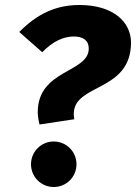

<svg xmlns="http://www.w3.org/2000/svg" viewBox="-20 -731 544 768"><path d="M149 -522C191 -566 235 -585 275 -585C313 -585 335 -569 335 -537C335 -439 131 -454 131 -282C131 -268 134 -249 138 -233L277 -254C276 -262 275 -270 275 -276C276 -398 504 -362 504 -561C504 -643 433 -711 298 -711C204 -711 129 -676 57 -603ZM104 -74C104 -24 144 17 195 17C246 17 286 -24 286 -74C286 -124 246 -165 195 -165C144 -165 104 -124 104 -74Z"/></svg>

Font: Fira Sans OT
Style: Bold Italic
Weight: 700
Italic angle: -8°
Designer: Carrois Corporate & Edenspiekermann
Foundry: Carrois Corporate GbR & Edenspiekermann AG
Version: Version 2.001